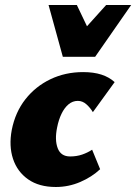

<svg xmlns="http://www.w3.org/2000/svg" viewBox="-20 -731 544 767"><path d="M203 16Q136 16 92.5 -14.5Q49 -45 32 -96.5Q15 -148 27 -212Q41 -283 81.5 -334.5Q122 -386 181.5 -414.5Q241 -443 312 -443Q354 -443 385 -433Q416 -423 438 -403L351 -283Q341 -300 325.5 -314Q310 -328 291 -328Q270 -328 253.5 -314Q237 -300 225.5 -276Q214 -252 208 -221Q198 -172 210.5 -139Q223 -106 260 -106Q286 -106 308 -113.5Q330 -121 348 -133L380 -55Q347 -24 300.5 -4Q254 16 203 16ZM231 -504 286 -580 404 -711H504L360 -504ZM231 -504 174 -711H287L349 -581L360 -504Z"/></svg>

Font: Ysabeau Office Black
Style: Italic
Weight: 900
Italic angle: -12°
Designer: Christian Thalmann (Catharsis Fonts)
Version: Version 2.001;gftools[0.9.30]; featfreeze: tnum,lnum,ss02